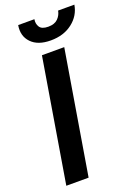

<svg xmlns="http://www.w3.org/2000/svg" viewBox="-172 -998 757 1066"><g transform="rotate(-20 206.0 -465.0)"><path d="M278.8 -727.3 158 0H26.3L147 -727.3ZM316.1 -929.7H412.3Q402 -867.5 350.5 -827.6Q299 -787.6 222.3 -787.6Q146.3 -787.6 108 -827.6Q69.6 -867.5 80.3 -929.7H176.1Q171.5 -904.1 184.1 -884.1Q196.7 -864 235.1 -864Q272.7 -864 292.3 -883.9Q311.8 -903.8 316.1 -929.7Z"/></g></svg>

Font: Inter UI Semi Bold
Style: Italic
Weight: 600
Italic angle: -9.39999°
Designer: Rasmus Andersson
Foundry: rsms
Version: 3.2;8d6f07862